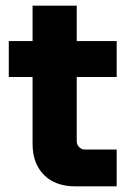

<svg xmlns="http://www.w3.org/2000/svg" viewBox="-20 -658 469 678"><path d="M246 0Q175 0 135 -40.5Q95 -81 95 -150V-638H251V-159Q251 -147 259.5 -138.5Q268 -130 280 -130H392V0ZM11 -386V-513H392V-386Z"/></svg>

Font: MuseoModerno SemiBold
Style: Bold
Weight: 700
Version: Version 1.001